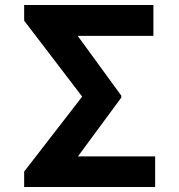

<svg xmlns="http://www.w3.org/2000/svg" viewBox="-20 -751 720 771"><path d="M603 -123H293L467 -359V-367L292 -607H596V-731H77V-668L310 -363L77 -62V0H603Z"/></svg>

Font: Wafeq
Style: Bold
Weight: 700
Designer: Rasmus Andersson & Azza Alameddine
Foundry: Google & TypeTogether
Version: Version 3.000;FEAKit 1.0